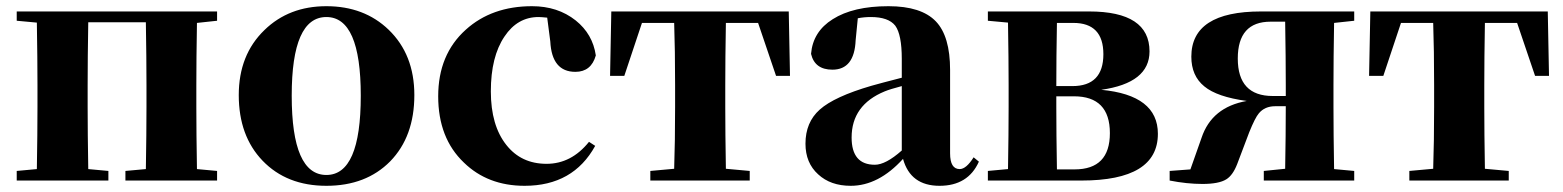

<svg xmlns="http://www.w3.org/2000/svg" viewBox="-20 -583 5047 620"><path d="M616 -509Q614 -393 614 -308V-238Q614 -153 616 -37L681 -31V0H385V-31L451 -37Q453 -153 453 -238V-308Q453 -395 451 -511H265Q263 -395 263 -308V-238Q263 -153 265 -37L330 -31V0H34V-31L99 -37Q101 -153 101 -238V-308Q101 -392 99 -510L34 -516V-546H681V-516Z M828 -64Q751 -144 751 -276Q751 -406 834 -486Q913 -563 1034 -563Q1156 -563 1235 -487Q1318 -407 1318 -276Q1318 -142 1240 -62Q1162 17 1034 17Q906 17 828 -64ZM1145 -274Q1145 -528 1034 -528Q922 -528 922 -274Q922 -18 1034 -18Q1145 -18 1145 -274Z M1747 -526Q1727 -528 1719 -528Q1651 -528 1609 -465Q1565 -400 1565 -288Q1565 -178 1615 -115Q1663 -54 1745 -54Q1825 -54 1882 -125L1902 -112Q1831 17 1674 17Q1555 17 1478 -58Q1395 -137 1395 -272Q1395 -407 1484 -487Q1568 -563 1698 -563Q1781 -563 1839 -517Q1894 -473 1904 -404Q1889 -351 1838 -351Q1762 -351 1757 -449Z M2324 -509Q2322 -393 2322 -308V-238Q2322 -154 2324 -38L2401 -31V0H2080V-31L2157 -38Q2160 -125 2160 -238V-308Q2160 -422 2157 -509H2053L1996 -338H1950L1954 -546H2527L2531 -338H2486L2428 -509Z M2892 -305Q2854 -295 2837 -288Q2730 -244 2730 -139Q2730 -51 2805 -51Q2840 -51 2892 -97ZM2694 -510 2678 -504ZM3141 -61Q3106 17 3014 17Q2920 17 2896 -70Q2817 17 2727 17Q2662 17 2622 -20Q2581 -57 2581 -119Q2581 -188 2627 -229Q2674 -271 2794 -306Q2822 -314 2892 -332V-393Q2892 -471 2871 -500Q2849 -528 2792 -528Q2770 -528 2750 -524L2743 -453Q2739 -358 2668 -358Q2611 -358 2599 -409Q2605 -481 2669 -521Q2735 -563 2849 -563Q2955 -563 3002 -514Q3048 -466 3048 -357V-88Q3048 -37 3079 -37Q3100 -37 3124 -75Z M3450 -36Q3564 -36 3564 -153Q3564 -272 3448 -272H3391V-238Q3391 -152 3393 -36ZM3393 -509Q3391 -399 3391 -305H3443Q3543 -305 3543 -408Q3543 -509 3446 -509ZM3497 -546Q3692 -546 3692 -417Q3692 -315 3536 -293Q3719 -276 3719 -151Q3719 0 3472 0H3170V-31L3235 -37Q3237 -153 3237 -238V-308Q3237 -392 3235 -510L3170 -516V-546Z M4132 -273V-308Q4132 -397 4130 -513H4083Q3977 -513 3977 -394Q3977 -273 4090 -273ZM4288 -509Q4286 -393 4286 -308V-238Q4286 -153 4288 -37L4353 -31V0H4061V-31L4130 -38Q4132 -148 4132 -240H4098Q4064 -240 4045 -217Q4033 -203 4014 -156L3975 -53Q3961 -17 3940 -4Q3916 11 3863 11Q3813 11 3757 0V-31L3824 -36L3860 -138Q3893 -237 4006 -257Q3910 -270 3869 -304Q3827 -338 3827 -400Q3827 -546 4052 -546H4353V-516Z M4775 -509Q4773 -393 4773 -308V-238Q4773 -154 4775 -38L4852 -31V0H4531V-31L4608 -38Q4611 -125 4611 -238V-308Q4611 -422 4608 -509H4504L4447 -338H4401L4405 -546H4978L4982 -338H4937L4879 -509Z"/></svg>

Font: Source Han Serif CN Heavy
Style: Regular
Weight: 900
Designer: Ryoko NISHIZUKA  (kana & ideographs); Frank Grießhammer (Latin, Greek & Cyrillic); Wenlong ZHANG  (bopomofo); Sandoll Co
Foundry: Adobe Systems Incorporated
Version: Version 1.000;PS 1;hotconv 16.6.53;makeotf.lib2.5.65590